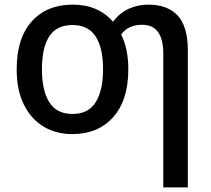

<svg xmlns="http://www.w3.org/2000/svg" viewBox="-20 -569 910 829"><path d="M534 -270Q534 -136 468.5 -63Q403 10 292 10Q222 10 168 -22.5Q114 -55 83 -117.5Q52 -180 52 -270Q52 -404 117 -476.5Q182 -549 294 -549Q404 -549 468 -475Q496 -513 535.5 -531Q575 -549 621 -549Q703 -549 747 -502Q791 -455 791 -351V240H685V-337Q685 -462 594 -462Q533 -462 503 -420Q534 -359 534 -270ZM161 -270Q161 -179 192.5 -128Q224 -77 293 -77Q362 -77 393.5 -128Q425 -179 425 -270Q425 -362 393 -411.5Q361 -461 293 -461Q224 -461 192.5 -411.5Q161 -362 161 -270Z"/></svg>

Font: Noto Sans Medium
Style: Regular
Weight: 500
Designer: Monotype Design Team
Foundry: Monotype Imaging Inc.
Version: Version 2.007